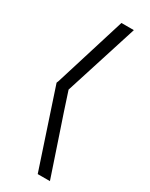

<svg xmlns="http://www.w3.org/2000/svg" viewBox="-194 -778 640 817"><g transform="rotate(30 126.0 -369.5)"><path d="M141 -737H202L88 -379Q118 -286 150.5 -191Q183 -96 214 -2H154Q121 -100 91.5 -190.5Q62 -281 29 -379L33 -389Z"/></g></svg>

Font: Fundamental  Brigade Scvhlank
Style: Regular
Weight: 100
Designer: Peter Wiegel, original typeface by Arno Drescher 1935
Foundry: Peter Wiegel
Version: Version 0.000 2012 initial release